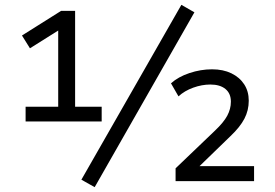

<svg xmlns="http://www.w3.org/2000/svg" viewBox="-20 -750 1137 795"><path d="M86 -247V-308H221V-642L252 -643L104 -550L71 -603L233 -705H291V-308H401V-247ZM372 25 317 -6 731 -730 785 -699ZM707 0V-53L870 -209Q906 -243 921 -271Q936 -299 936 -329Q936 -363 913.5 -381.5Q891 -400 851 -400Q816 -400 780 -387Q744 -374 719 -351L688 -405Q718 -432 764.5 -447.5Q811 -463 858 -463Q904 -463 938 -446.5Q972 -430 991 -401Q1010 -372 1010 -333Q1010 -293 992 -258.5Q974 -224 935 -187L804 -60V-62H1032V0Z"/></svg>

Font: Nunito Sans 8pt
Style: Regular
Weight: 400
Version: Version 3.101;gftools[0.9.27]